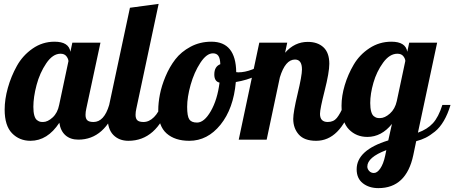

<svg xmlns="http://www.w3.org/2000/svg" viewBox="-20 -720 2343 990"><path d="M4 -155Q4 -208 20.5 -267Q37 -326 67 -380Q97 -434 148 -469.5Q199 -505 261 -505Q335 -505 343 -453L353 -500H498L425 -160Q421 -143 421 -128Q421 -108 430.5 -99.5Q440 -91 462 -91Q517 -91 543 -179H585Q522 0 384 0Q343 0 317.5 -22.5Q292 -45 286 -87Q225 6 137 6Q80 6 42 -33Q4 -72 4 -155ZM152 -169Q152 -142 157 -124.5Q162 -107 171 -100.5Q180 -94 186 -92.5Q192 -91 202 -91Q226 -91 251.5 -114.5Q277 -138 285 -179L333 -405Q332 -418 322 -430.5Q312 -443 292 -443Q252 -443 218.5 -393.5Q185 -344 168.5 -281.5Q152 -219 152 -169Z M535 -114Q535 -141 543 -179L650 -680L798 -700L683 -160Q679 -143 679 -128Q679 -108 688.5 -99.5Q698 -91 720 -91Q749 -91 774 -116Q799 -141 810 -179H852Q787 6 642 6Q594 6 564.5 -24Q535 -54 535 -114Z M796 -152Q796 -189 804.5 -233Q813 -277 833.5 -326Q854 -375 884 -414Q914 -453 962.5 -479Q1011 -505 1070 -505Q1196 -505 1198 -348Q1202 -347 1209 -347Q1277 -347 1363 -407L1372 -380Q1313 -317 1196 -297Q1184 -160 1117 -77Q1050 6 956 6Q882 6 839 -32Q796 -70 796 -152ZM945 -169Q945 -121 956 -104.5Q967 -88 996 -88Q1033 -88 1067 -147Q1101 -206 1112 -294Q1085 -300 1085 -336Q1085 -377 1116 -389Q1115 -419 1106 -432Q1097 -445 1078 -445Q1045 -445 1013 -396Q981 -347 963 -283Q945 -219 945 -169Z M1211 0 1317 -500H1461L1450 -448Q1499 -504 1567 -504Q1618 -504 1648 -476Q1678 -448 1678 -391Q1678 -347 1654 -252.5Q1630 -158 1630 -133Q1630 -91 1670 -91Q1700 -91 1717 -112Q1734 -133 1754 -179H1796Q1733 6 1610 6Q1549 6 1520.5 -26.5Q1492 -59 1492 -107Q1492 -142 1514.5 -236Q1537 -330 1537 -362Q1537 -413 1501 -413Q1451 -413 1423 -321L1355 0Z M1741 -175Q1741 -225 1757.5 -280.5Q1774 -336 1804 -387Q1834 -438 1885 -471.5Q1936 -505 1998 -505Q2072 -505 2080 -453L2090 -500H2234L2135 -36Q2183 -53 2212 -84.5Q2241 -116 2261 -179H2303Q2289 -132 2268.5 -97Q2248 -62 2222.5 -41.5Q2197 -21 2175 -10Q2153 1 2126 8L2111 80Q2075 250 1931 250Q1883 250 1851 225Q1819 200 1819 153Q1819 54 1982 4L2001 -81Q1947 -14 1874 -14Q1817 -14 1779 -53Q1741 -92 1741 -175ZM1874 139Q1874 151 1883.5 161.5Q1893 172 1908 172Q1925 172 1941 148.5Q1957 125 1966 83L1972 54Q1874 91 1874 139ZM1889 -189Q1889 -162 1894 -144.5Q1899 -127 1908 -120.5Q1917 -114 1923 -112.5Q1929 -111 1939 -111Q1964 -111 1990.5 -134.5Q2017 -158 2026 -199L2070 -406Q2069 -419 2059 -431Q2049 -443 2029 -443Q1989 -443 1955.5 -397Q1922 -351 1905.5 -293.5Q1889 -236 1889 -189Z"/></svg>

Font: Lobster Two
Style: Bold Italic
Weight: 700
Designer: Pablo Impallari
Foundry: Pablo Impallari. www.impallari.com
Version: Version 1.006